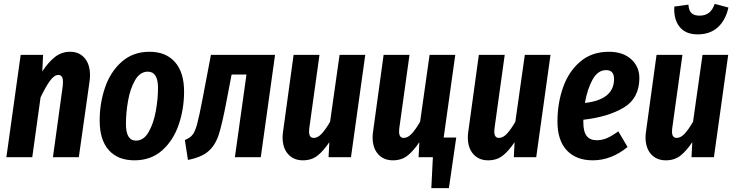

<svg xmlns="http://www.w3.org/2000/svg" viewBox="-20 -814 3802 994"><path d="M446 -424Q446 -406 443 -388L388 0H254L305 -370Q306 -377 306 -390Q306 -426 282 -426Q261 -426 239 -396Q217 -366 190 -310L147 0H13L87 -530H203L199 -444Q230 -492 264.5 -519Q299 -546 343 -546Q390 -546 418 -513.5Q446 -481 446 -424Z M496 -190Q496 -280 524 -361.5Q552 -443 610.5 -494.5Q669 -546 754 -546Q839 -546 886 -492.5Q933 -439 933 -340Q933 -251 905.5 -169.5Q878 -88 820 -36Q762 16 676 16Q590 16 543 -37Q496 -90 496 -190ZM798 -359Q798 -443 745 -443Q705 -443 679.5 -399Q654 -355 643 -292.5Q632 -230 632 -172Q632 -86 684 -86Q724 -86 749.5 -130.5Q775 -175 786.5 -238Q798 -301 798 -359Z M1330 0H1196L1256 -428H1179L1153 -292Q1130 -171 1112.5 -117Q1095 -63 1059.5 -31.5Q1024 0 953 14L937 -89Q964 -100 977 -116.5Q990 -133 1000.5 -171.5Q1011 -210 1029 -304L1072 -530H1404Z M1443 -103Q1443 -119 1446 -137L1500 -530H1634L1581 -149Q1580 -143 1580 -133Q1580 -100 1604 -100Q1626 -100 1647 -123.5Q1668 -147 1689 -184L1738 -530H1871L1797 0H1681L1685 -78Q1655 -33 1624 -8.5Q1593 16 1548 16Q1500 16 1471.5 -16Q1443 -48 1443 -103Z M2342 -102 2304 160H2213L2221 0H2147L2151 -78Q2121 -33 2090 -8.5Q2059 16 2014 16Q1966 16 1937.5 -16Q1909 -48 1909 -103Q1909 -119 1912 -137L1966 -530H2100L2047 -149Q2046 -143 2046 -133Q2046 -100 2070 -100Q2092 -100 2113 -123.5Q2134 -147 2155 -184L2204 -530H2337L2277 -102Z M2402 -103Q2402 -119 2405 -137L2459 -530H2593L2540 -149Q2539 -143 2539 -133Q2539 -100 2563 -100Q2585 -100 2606 -123.5Q2627 -147 2648 -184L2697 -530H2830L2756 0H2640L2644 -78Q2614 -33 2583 -8.5Q2552 16 2507 16Q2459 16 2430.5 -16Q2402 -48 2402 -103Z M3290 -410Q3290 -306 3210 -257.5Q3130 -209 3000 -194V-180Q3000 -132 3017.5 -110Q3035 -88 3069 -88Q3097 -88 3122.5 -99Q3148 -110 3181 -134L3229 -53Q3145 16 3049 16Q2963 16 2914.5 -35.5Q2866 -87 2866 -185Q2866 -279 2895 -361.5Q2924 -444 2984 -495Q3044 -546 3132 -546Q3205 -546 3247.5 -507.5Q3290 -469 3290 -410ZM3159 -405Q3159 -451 3118 -451Q3075 -451 3048 -402.5Q3021 -354 3008 -281Q3159 -298 3159 -405Z M3322 -103Q3322 -119 3325 -137L3379 -530H3513L3460 -149Q3459 -143 3459 -133Q3459 -100 3483 -100Q3505 -100 3526 -123.5Q3547 -147 3568 -184L3617 -530H3750L3676 0H3560L3564 -78Q3534 -33 3503 -8.5Q3472 16 3427 16Q3379 16 3350.5 -16Q3322 -48 3322 -103ZM3471 -780 3544 -790Q3546 -759 3560 -746Q3574 -733 3602 -733Q3631 -733 3650 -747.5Q3669 -762 3680 -794L3751 -775Q3737 -710 3696.5 -673Q3656 -636 3592 -636Q3529 -636 3498 -675.5Q3467 -715 3471 -780Z"/></svg>

Font: Fira Sans Compressed SemiBold
Style: Italic
Weight: 600
Width: 1
Italic angle: -8°
Designer: bBox Type GmbH & Carrois Corporate GbR & Edenspiekermann AG
Foundry: bBox Type GmbH & Carrois Corporate GbR & Edenspiekermann AG
Version: Version 4.301